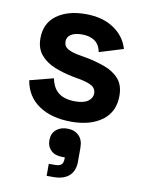

<svg xmlns="http://www.w3.org/2000/svg" viewBox="-89 -573 702 927"><g transform="rotate(10 262.0 -109.0)"><path d="M42 -148 158 -178Q165 -143 181.5 -123Q198 -103 222.5 -94.5Q247 -86 276 -86Q320 -86 341 -101.5Q362 -117 362 -140Q362 -163 342 -175.5Q322 -188 278 -196L250 -201Q198 -211 155 -228.5Q112 -246 86 -277Q60 -308 60 -357Q60 -431 114 -470.5Q168 -510 256 -510Q339 -510 394 -473Q449 -436 466 -376L349 -340Q341 -378 316.5 -394Q292 -410 256 -410Q220 -410 201 -397.5Q182 -385 182 -363Q182 -339 202 -327.5Q222 -316 256 -310L284 -305Q340 -295 385.5 -278.5Q431 -262 457.5 -231.5Q484 -201 484 -149Q484 -71 427.5 -28.5Q371 14 276 14Q179 14 117 -28Q55 -70 42 -148ZM205 292V233H235Q258 233 267 224Q276 215 276 195V189H263Q228 189 208 170Q188 151 188 120Q188 88 209 69Q230 50 264 50Q299 50 320.5 70.5Q342 91 342 130V198Q342 243 315.5 267.5Q289 292 238 292Z"/></g></svg>

Font: Space 7353
Style: Regular
Weight: 400
Designer: Christine Claussen + Ruben Lyon  (Space 7353)
Version: Version 1.000;FEAKit 1.0